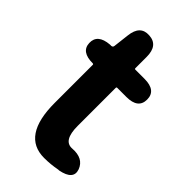

<svg xmlns="http://www.w3.org/2000/svg" viewBox="-224 -784 868 868"><g transform="rotate(45 210.0 -350.0)"><path d="M325 6Q284 14 242 14Q100 14 100 -196V-439Q100 -444 95 -444Q21 -444 19 -498Q17 -553 90 -559H99Q108 -560 109 -569L118 -645Q126 -718 186 -714Q247 -711 247 -637V-565Q247 -560 252 -560H310Q385 -560 385 -502Q385 -444 310 -444H252Q247 -444 247 -439V-196Q247 -102 302 -106Q370 -111 389 -60Q407 -9 330 6Z"/></g></svg>

Font: Resource Han Rounded JP
Style: Bold
Weight: 700
Designer: Cyano Hao (round all glyphs); Ryoko NISHIZUKA 西塚涼子 (kana, bopomofo & ideographs); Paul D. Hunt (Latin, Greek & Cyrillic)
Foundry: Cyano Hao
Version: 0.990